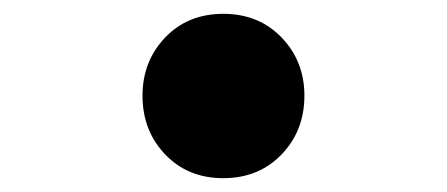

<svg xmlns="http://www.w3.org/2000/svg" viewBox="-20 -491 640 275"><path d="M184.1 -354Q184.1 -403.3 216.6 -437.3Q249 -471.2 299.8 -471.2Q350.6 -471.2 383.3 -437.3Q416 -403.3 416 -354Q416 -303.7 383.3 -269.8Q350.6 -235.8 299.8 -235.8Q249 -235.8 216.6 -269.8Q184.1 -303.7 184.1 -354Z"/></svg>

Font: Office Code Pro Bold
Style: Regular
Weight: 700
Designer: Nathan Rutzky & Paul D. Hunt
Foundry: Adobe Systems Incorporated
Version: Version 1.004;PS 001.004;hotconv 1.0.70;makeotf.lib2.5.58329